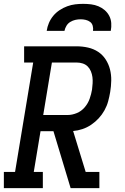

<svg xmlns="http://www.w3.org/2000/svg" viewBox="-29 -975 649 995"><path d="M-9 0V-84H49L143 -651H96V-735H368Q398 -735 427 -728.5Q456 -722 479.5 -706.5Q503 -691 518.5 -667Q534 -643 541 -615.5Q548 -588 547.5 -558Q547 -528 542 -498Q538 -474 531.5 -450Q525 -426 512.5 -403.5Q500 -381 482.5 -362Q465 -343 443.5 -328.5Q422 -314 398 -306Q374 -298 350 -296L415 -84H486V0H337L248 -295H181L146 -84H193V0ZM321 -379Q345 -379 369 -389Q393 -399 410 -419Q427 -439 435.5 -463Q444 -487 448 -511Q450 -527 451 -543.5Q452 -560 450 -575.5Q448 -591 442 -605.5Q436 -620 425.5 -630.5Q415 -641 400 -646Q385 -651 368 -651H240L195 -379ZM213 -815Q216 -836 224.5 -856Q233 -876 247 -893Q261 -910 280 -922.5Q299 -935 319.5 -942.5Q340 -950 360.5 -952.5Q381 -955 402 -955Q423 -955 443 -952.5Q463 -950 481 -942.5Q499 -935 513.5 -922.5Q528 -910 537 -893Q546 -876 547.5 -855.5Q549 -835 545 -815H453Q455 -828 451.5 -841Q448 -854 438 -861.5Q428 -869 415 -872Q402 -875 389 -875Q375 -875 361.5 -872Q348 -869 335.5 -861.5Q323 -854 315.5 -841.5Q308 -829 305 -815Z"/></svg>

Font: Iosevka Etoile Medium Oblique
Style: Regular
Weight: 500
Italic angle: -9°
Designer: Belleve Invis
Foundry: Belleve Invis
Version: Version 15.5.2; ttfautohint (v1.8.4)